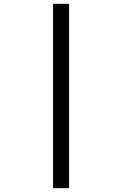

<svg xmlns="http://www.w3.org/2000/svg" viewBox="-20 -843 640 1006"><path d="M258 143V-823H342V143Z"/></svg>

Font: Iosevka SS04 Extended
Style: Italic
Weight: 400
Width: 7
Italic angle: -9°
Monospace: yes
Designer: Belleve Invis
Foundry: Belleve Invis
Version: Version 19.0.0; ttfautohint (v1.8.4)